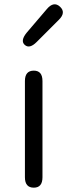

<svg xmlns="http://www.w3.org/2000/svg" viewBox="-20 -866 310 886"><path d="M136 0Q95 0 95 -48V-492Q95 -540 136 -540Q176 -540 176 -492V-48Q176 0 136 0ZM149 -672Q116 -639 94 -659Q73 -678 103 -715L196 -824Q228 -862 257 -835Q286 -808 251 -774Z"/></svg>

Font: Resource Han Rounded KR Normal
Style: Regular
Weight: 350
Designer: Cyano Hao (round all glyphs); Ryoko NISHIZUKA 西塚涼子 (kana, bopomofo & ideographs); Paul D. Hunt (Latin, Greek & Cyrillic)
Foundry: Cyano Hao
Version: 0.990